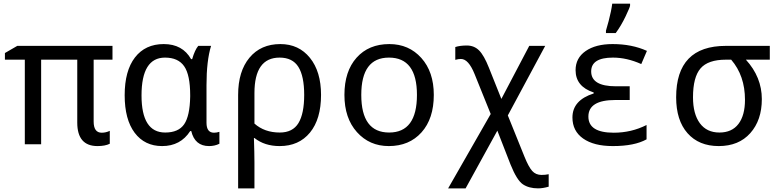

<svg xmlns="http://www.w3.org/2000/svg" viewBox="-20 -786 4241 1046"><path d="M578.1 -73.2V-2.9Q552.7 9.8 511.2 9.8Q400.9 9.8 400.9 -118.2V-460.9H204.1V0H115.2V-460.9H6.8V-497.1L74.2 -536.1H592.8V-460.9H490.2V-124Q490.2 -63 534.2 -63Q556.6 -63 578.1 -73.2Z M1021 -463.9H1026.9Q1041.5 -514.2 1060.1 -536.1H1129.9Q1105 -455.1 1105 -321.8V-117.2Q1105 -63 1146 -63Q1160.2 -63 1175.3 -67.9V-2.9Q1149.9 9.8 1119.1 9.8Q1041.5 9.8 1022 -71.8H1016.1Q963.4 9.8 863.3 9.8Q768.1 9.8 713.6 -62.7Q659.2 -135.3 659.2 -267.1Q659.2 -400.4 715.3 -473.1Q771.5 -545.9 872.1 -545.9Q974.6 -545.9 1021 -463.9ZM1016.1 -259.8V-267.1Q1016.1 -377.9 983.4 -425Q950.7 -472.2 878.9 -472.2Q751 -472.2 751 -266.1Q751 -64 879.9 -64Q952.1 -64 983.2 -108.9Q1014.2 -153.8 1016.1 -259.8Z M1366.2 -34.2H1363.3Q1366.2 50.8 1366.2 98.1V240.2H1277.3V-269Q1277.3 -397.5 1339.1 -471.7Q1400.9 -545.9 1507.3 -545.9Q1607.9 -545.9 1668.5 -470.9Q1729 -396 1729 -269Q1729 -137.2 1668.7 -63.7Q1608.4 9.8 1503.4 9.8Q1421.4 9.8 1366.2 -34.2ZM1366.2 -112.8Q1420.9 -64 1504.4 -64Q1574.7 -64 1606 -115.5Q1637.2 -167 1637.2 -269Q1637.2 -371.1 1605.5 -421.6Q1573.7 -472.2 1503.4 -472.2Q1366.2 -472.2 1366.2 -278.8Z M2098.1 9.8Q1992.7 9.8 1924.6 -66.2Q1856.4 -142.1 1856.4 -269Q1856.4 -397.5 1922.6 -471.7Q1988.8 -545.9 2101.1 -545.9Q2207.5 -545.9 2275.4 -470.2Q2343.3 -394.5 2343.3 -269Q2343.3 -139.6 2276.4 -64.9Q2209.5 9.8 2098.1 9.8ZM2100.1 -64Q2251.5 -64 2251.5 -269Q2251.5 -472.2 2099.1 -472.2Q1948.2 -472.2 1948.2 -269Q1948.2 -64 2100.1 -64Z M2711.4 -247.1 2863.3 -536.1H2950.2L2746.6 -157.2L2837.4 67.9Q2859.9 123.5 2879.4 145.3Q2898.9 167 2930.2 167Q2951.7 167 2969.2 163.1V231Q2937 240.2 2911.6 240.2Q2861.8 240.2 2828.9 218.3Q2795.9 196.3 2761.2 109.9L2689.5 -74.2L2516.6 240.2H2421.4L2653.3 -165L2565.4 -382.8Q2532.2 -464.8 2491.2 -464.8Q2477.1 -464.8 2460.4 -460V-529.8Q2486.3 -538.1 2523.4 -538.1Q2563 -538.1 2589.8 -511.5Q2616.7 -484.9 2643.6 -417Z M3410.6 -315.9V-241.2H3332.5Q3185.5 -241.2 3185.5 -150.9Q3185.5 -63 3323.7 -63Q3419.4 -63 3502.4 -105V-26.9Q3437 9.8 3318.4 9.8Q3215.3 9.8 3157 -31.2Q3098.6 -72.3 3098.6 -146Q3098.6 -240.2 3214.4 -276.9V-282.2Q3115.7 -314.5 3115.7 -403.8Q3115.7 -469.7 3170.4 -507.8Q3225.1 -545.9 3317.4 -545.9Q3422.9 -545.9 3504.4 -508.8L3473.6 -437Q3395 -472.2 3319.3 -472.2Q3200.7 -472.2 3200.7 -397Q3200.7 -315.9 3335.4 -315.9ZM3281.2 -619.1 3295.9 -671.4Q3310.5 -727.1 3315.4 -766.1H3412.6V-755.9Q3412.6 -748 3388.4 -697.3Q3364.3 -646.5 3334.5 -606H3281.2Z M4173.8 -536.1V-460.9H4043.5Q4130.4 -365.7 4130.4 -246.1Q4130.4 -131.3 4067.6 -60.8Q4004.9 9.8 3895.5 9.8Q3787.6 9.8 3725.6 -60.3Q3663.6 -130.4 3663.6 -255.9Q3663.6 -536.1 3934.6 -536.1ZM3963.4 -460.9H3934.6Q3837.4 -460.9 3796.4 -413.3Q3755.4 -365.7 3755.4 -255.9Q3755.4 -165.5 3792.7 -114.7Q3830.1 -64 3899.4 -64Q3967.3 -64 4002.9 -110.6Q4038.6 -157.2 4038.6 -242.2Q4038.6 -373.5 3963.4 -460.9Z"/></svg>

Font: Apple Sans Adjectives
Style: Regular
Weight: 400
Monospace: yes
Foundry: Apple Sans Adjectives
Version: Version 0.01